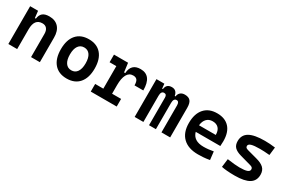

<svg xmlns="http://www.w3.org/2000/svg" viewBox="74 -1397 3368 2278"><g transform="rotate(30 1758.0 -258.5)"><path d="M388.2 0V-317.4Q388.2 -364.3 366.9 -389.6Q345.7 -415 306.6 -415Q197.8 -415 197.8 -271.5V0H77.1V-517.6H185.5L195.8 -423.8H209.5Q215.8 -476.1 246.1 -501.7Q276.4 -527.3 336.9 -527.3Q418.9 -527.3 463.9 -477.5Q508.8 -427.7 508.8 -336.9V0Z M878.9 9.8Q768.6 9.8 708 -60.5Q647.5 -130.9 647.5 -258.8Q647.5 -387.2 708 -457.3Q768.6 -527.3 878.9 -527.3Q989.3 -527.3 1049.8 -457.3Q1110.4 -387.2 1110.4 -258.8Q1110.4 -130.9 1049.8 -60.5Q989.3 9.8 878.9 9.8ZM878.9 -102.5Q930.2 -102.5 958.3 -143.3Q986.3 -184.1 986.3 -258.8Q986.3 -334 958.3 -374.5Q930.2 -415 878.9 -415Q827.6 -415 799.6 -374.5Q771.5 -334 771.5 -258.8Q771.5 -184.1 799.6 -143.3Q827.6 -102.5 878.9 -102.5Z M1438 -222.7V-104.5H1561.5V0H1206.1V-104.5H1317.9V-413.1H1225.6V-517.6H1418.5L1434.6 -394.5H1450.7Q1458.5 -527.3 1586.9 -527.3Q1739.3 -527.3 1739.3 -323.2H1619.1Q1619.1 -373.5 1602.3 -395.5Q1585.4 -417.5 1548.3 -417.5Q1493.2 -417.5 1465.6 -366.7Q1438 -315.9 1438 -222.7Z M2174.8 0V-368.7Q2174.8 -422.4 2140.1 -422.4Q2098.6 -422.4 2098.6 -359.4V0H2004.4V-378.4Q2004.4 -422.4 1969.2 -422.4Q1927.2 -422.4 1927.2 -359.4V0H1807.6V-517.6H1915.5L1922.4 -453.1H1932.6Q1940.9 -527.3 2015.1 -527.3Q2081.5 -527.3 2095.2 -453.1H2106Q2109.4 -486.3 2131.8 -506.8Q2154.3 -527.3 2192.9 -527.3Q2245.6 -527.3 2269.8 -498.5Q2293.9 -469.7 2293.9 -405.3V0Z M2679.2 9.8Q2545.4 9.8 2472.9 -59.8Q2400.4 -129.4 2400.4 -259.8Q2400.4 -386.7 2462.2 -457Q2523.9 -527.3 2636.2 -527.3Q2744.6 -527.3 2804 -462.9Q2863.3 -398.4 2863.3 -275.9Q2863.3 -240.7 2860.4 -209H2523.4Q2552.7 -101.6 2690.9 -101.6Q2725.1 -101.6 2758.1 -105.2Q2791 -108.9 2825.2 -115.2L2837.9 -3.9Q2789.6 4.9 2749.8 7.3Q2710 9.8 2679.2 9.8ZM2518.1 -295.9H2748Q2748 -355.5 2718.8 -387Q2689.5 -418.5 2637.2 -418.5Q2586.4 -418.5 2555.7 -386.7Q2524.9 -355 2518.1 -295.9Z M3182.6 9.8Q3066.4 9.8 3001 -4.9L3015.1 -118.2Q3072.3 -110.4 3113.3 -106.4Q3154.3 -102.5 3182.6 -102.5Q3253.9 -102.5 3285.9 -114.3Q3317.9 -126 3317.9 -151.4Q3317.9 -168 3308.6 -176.5Q3299.3 -185.1 3279.3 -190.4L3130.4 -231.9Q3068.4 -249 3038.6 -279.1Q3008.8 -309.1 3008.8 -363.8Q3008.8 -448.2 3076.9 -487.8Q3145 -527.3 3289.1 -527.3Q3323.7 -527.3 3358.4 -524.9Q3393.1 -522.5 3430.7 -517.6L3418 -408.2Q3375.5 -412.1 3343.5 -413.6Q3311.5 -415 3286.1 -415Q3205.1 -415 3168.9 -403.8Q3132.8 -392.6 3132.8 -367.7Q3132.8 -351.1 3143.6 -343.3Q3154.3 -335.4 3176.8 -329.6L3301.8 -295.9Q3374.5 -277.3 3409.4 -243.7Q3444.3 -210 3444.3 -151.9Q3444.3 -69.3 3380.6 -29.8Q3316.9 9.8 3182.6 9.8Z"/></g></svg>

Font: Cascadia Mono NF SemiBold
Style: Regular
Weight: 600
Monospace: yes
Designer: Aaron Bell
Foundry: Saja Typeworks
Version: Version 2404.023; ttfautohint (v1.8.4)